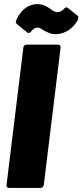

<svg xmlns="http://www.w3.org/2000/svg" viewBox="-20 -918 403 938"><path d="M251 -751C283 -751 325 -765 356 -813C365 -827 365 -837 358 -842L312 -879C305 -885 298 -882 292 -874C282 -863 270 -859 260 -859C243 -859 234 -869 224 -876C206 -889 186 -898 162 -898C123 -898 83 -874 59 -819C56 -811 57 -805 63 -800L112 -760C119 -754 126 -757 133 -765C142 -777 152 -783 163 -783C177 -783 182 -775 200 -766C221 -755 235 -751 251 -751ZM24 0H178C186 0 193 -6 194 -15L276 -685C277 -694 272 -700 263 -700H110C101 -700 95 -694 94 -685L12 -15C10 -6 16 0 24 0Z"/></svg>

Font: Barlow Condensed Black
Style: Italic
Weight: 900
Width: 3
Italic angle: -7°
Designer: Jeremy Tribby
Foundry: Tribby Type
Version: Version 1.422;hotconv 1.0.109;makeotfexe 2.5.65596